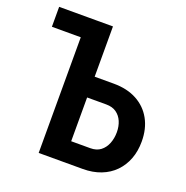

<svg xmlns="http://www.w3.org/2000/svg" viewBox="-127 -828 917 946"><g transform="rotate(20 331.0 -355.5)"><path d="M24.4 -606.4V-710.9H222.2V-606.4ZM266.1 -447.3H406.7Q477.1 -447.3 527.8 -419.9Q578.6 -392.6 606.2 -342.8Q633.8 -293 633.8 -226.1Q633.8 -175.8 618.2 -134.5Q602.5 -93.3 573 -63Q543.5 -32.7 501.5 -16.4Q459.5 0 406.7 0H175.8V-710.9H306.6V-108.9H406.7Q439.5 -108.9 460.4 -125Q481.4 -141.1 492.2 -168.2Q502.9 -195.3 502.9 -227.1Q502.9 -258.3 492.2 -283.4Q481.4 -308.6 460.4 -323.5Q439.5 -338.4 406.7 -338.4H266.1Z"/></g></svg>

Font: Roboto Condensed SemiBold
Style: Regular
Weight: 600
Designer: Christian Robertson
Foundry: Google
Version: Version 3.008; 2023